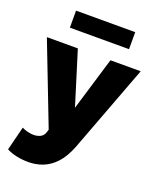

<svg xmlns="http://www.w3.org/2000/svg" viewBox="-169 -822 937 1145"><g transform="rotate(20 299.0 -250.0)"><path d="M152 223Q114.5 223 78.8 215.8Q43 208.5 13.5 193L51.5 41.5Q68 50 88 55Q108 60 126 60Q151 60 170 50Q189 40 196 16L201 0L2 -515H198.5L303.5 -176.5L405.5 -515H597.5L387 44Q360.5 110.5 324 149.8Q287.5 189 244 206Q200.5 223 152 223ZM111.5 -615V-723H487V-615Z"/></g></svg>

Font: Geologica ExtraBold
Style: Regular
Weight: 800
Designer: Sindre Bremnes, Frode Helland
Foundry: Monokrom Skriftforlag AS
Version: Version 1.010;gftools[0.9.28]